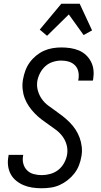

<svg xmlns="http://www.w3.org/2000/svg" viewBox="-20 -996 540 1024"><path d="M202 8Q177 8 153 4.5Q129 1 107 -8Q85 -17 66.5 -32Q48 -47 37 -67.5Q26 -88 23 -112.5Q20 -137 25 -162L26 -170H104L103 -165Q99 -143 104.5 -122.5Q110 -102 124.5 -87.5Q139 -73 160 -67.5Q181 -62 203 -62Q225 -62 248.5 -68.5Q272 -75 291 -90Q310 -105 322 -127Q334 -149 338 -172Q342 -198 335.5 -222.5Q329 -247 314.5 -267Q300 -287 280.5 -302Q261 -317 241 -330.5Q221 -344 201.5 -359Q182 -374 165 -391.5Q148 -409 134 -429.5Q120 -450 111.5 -473Q103 -496 100.5 -522Q98 -548 103 -574Q107 -597 115.5 -620Q124 -643 138.5 -663Q153 -683 172.5 -699Q192 -715 214 -725Q236 -735 260 -739Q284 -743 307 -743Q331 -743 355 -739.5Q379 -736 400.5 -727Q422 -718 438.5 -702.5Q455 -687 465.5 -666.5Q476 -646 478.5 -622.5Q481 -599 477 -574L475 -566H397L398 -571Q402 -592 398 -612.5Q394 -633 380.5 -647Q367 -661 347.5 -667Q328 -673 306 -673Q285 -673 262.5 -666Q240 -659 222.5 -643.5Q205 -628 194 -607Q183 -586 179 -564Q175 -537 182 -512.5Q189 -488 203 -468Q217 -448 236.5 -433.5Q256 -419 276 -405Q296 -391 315 -376Q334 -361 351.5 -343.5Q369 -326 382.5 -305.5Q396 -285 404.5 -262Q413 -239 416 -213Q419 -187 414 -161Q410 -137 401 -114Q392 -91 376.5 -71Q361 -51 340.5 -35Q320 -19 297.5 -9Q275 1 250.5 4.5Q226 8 202 8ZM231 -805 192 -838 307 -976H405L471 -834L426 -809L347 -919Z"/></svg>

Font: Iosevka Curly
Style: Italic
Weight: 400
Italic angle: -9°
Monospace: yes
Designer: Belleve Invis
Foundry: Belleve Invis
Version: Version 22.1.2; ttfautohint (v1.8.4)